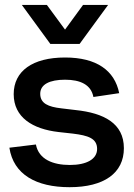

<svg xmlns="http://www.w3.org/2000/svg" viewBox="-20 -745 542 778"><path d="M262 13.5C401.5 13.5 482 -43.5 482 -144.5C482 -245.5 400.5 -287 287 -299L228.5 -306C176 -312 143 -325.5 143 -365C143 -403 181 -422 243.5 -422C305.5 -422 349 -402 358.5 -352L463 -367.5C444.5 -459.5 371.5 -512 243.5 -512C112 -512 35.5 -457 35.5 -363.5C35.5 -269.5 112 -222 217.5 -210L276 -203.5C336.5 -196 373.5 -184.5 373.5 -141.5C373.5 -100.5 331.5 -76.5 263 -76.5C195 -76.5 137 -99 125.5 -159.5L18 -146.5C34.5 -38 126.5 13.5 262 13.5ZM302.5 -567 418 -725H316.5L243.5 -625L170 -725H68.5L184 -567Z"/></svg>

Font: MCL Standard Medium
Style: Regular
Weight: 500
Designer: Květoslav Bartoš
Foundry: Florian Karsten
Version: Version 1.001;Glyphs 3.2.3 (3260)